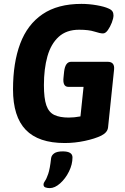

<svg xmlns="http://www.w3.org/2000/svg" viewBox="-20 -728 641 988"><path d="M313 8Q178 8 112.5 -60Q47 -128 47 -268Q47 -405 84 -503.5Q121 -602 199 -655Q277 -708 399 -708Q438 -708 478 -701Q518 -694 539 -684Q553 -678 558.5 -669.5Q564 -661 564 -649Q564 -634 555.5 -612Q547 -590 535 -573Q523 -556 510 -556Q495 -556 466 -565.5Q437 -575 387 -575Q322 -575 282 -538.5Q242 -502 224 -438Q206 -374 206 -290Q206 -222 218.5 -186Q231 -150 259.5 -136.5Q288 -123 334 -123Q362 -123 394 -129L410 -281H332Q301 -281 307 -331L310 -360Q316 -410 346 -410H534Q571 -410 567 -370L536 -72Q533 -46 501 -30Q468 -14 416.5 -3Q365 8 313 8ZM236 240Q224 240 214 236.5Q204 233 204 222Q204 213 211.5 203Q219 193 228 167Q237 141 243 86Q245 71 259 61Q273 51 303 51Q353 51 353 82Q353 118 335 154.5Q317 191 289.5 215.5Q262 240 236 240Z"/></svg>

Font: Asap Semi Condensed Semi Condensed Regular
Style: Bold Italic
Weight: 700
Width: 4
Italic angle: -6°
Designer: Pablo Cosgaya
Foundry: Omnibus-Type
Version: Version 3.001; ttfautohint (v1.8.4.7-5d5b)